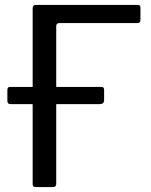

<svg xmlns="http://www.w3.org/2000/svg" viewBox="-20 -762 617 782"><path d="M113 -728Q113 -742 125 -742H542Q552 -742 552 -731V-680Q552 -668 540 -668H222Q209 -668 209 -656V-13Q209 0 195 0H127Q119 0 116 -3Q113 -6 113 -14ZM404 -396V-354Q404 -338 386 -338H24Q16 -338 13 -341.5Q10 -345 10 -352V-395Q10 -408 20 -408H394Q404 -408 404 -396Z"/></svg>

Font: Libre Franklin
Style: Regular
Weight: 400
Designer: Pablo Impallari, Rodrigo Fuenzalida, Nhung Nguyen
Foundry: Impallari Type
Version: Version 3.000